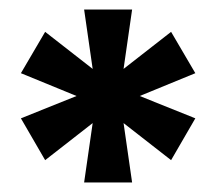

<svg xmlns="http://www.w3.org/2000/svg" viewBox="-20 -750 456 404"><path d="M175 -491 75 -413 24 -501 141 -548 24 -596 75 -683 175 -605 157 -730H258L240 -605L340 -683L391 -596L274 -548L391 -501L340 -413L240 -491L258 -366H157Z"/></svg>

Font: Danfo
Style: Regular
Weight: 400
Version: Version 1.000;Glyphs 3.2 (3236)